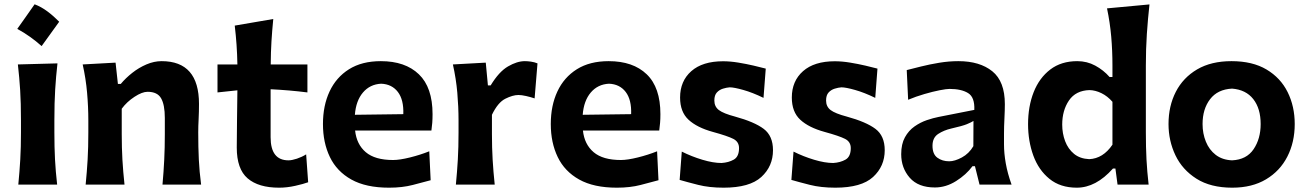

<svg xmlns="http://www.w3.org/2000/svg" viewBox="-20 -847 6001 881"><path d="M138.8 -827.3Q168.8 -816 197 -795.1Q225.2 -774.1 251.6 -747.3Q211.3 -690.9 171 -635.5Q146.3 -657.6 118.6 -677.4Q91 -697.3 59.3 -714.5Q79.7 -743.5 99.6 -771.4Q119.4 -799.4 138.8 -827.3ZM64 0Q69.8 -59.6 73 -115.2Q76.2 -170.9 76.2 -239.7V-294.4Q76.2 -375.5 72.5 -433.8Q68.8 -492.2 62 -551.3L243.7 -556.2Q236.8 -495.6 233.2 -436.3Q229.5 -377 229.5 -294.4V-239.7Q229.5 -170.9 232.4 -115.2Q235.4 -59.6 242.2 0Z M373 0Q378.9 -59.6 382.1 -115.2Q385.3 -170.9 385.3 -239.7V-294.4Q385.3 -356.9 379.6 -421.4Q374 -485.8 359.4 -551.3L510.3 -559.6L521 -461.9H534.2Q556.6 -488.8 586.9 -512.7Q617.2 -536.6 652.1 -551.5Q687 -566.4 721.7 -566.4Q893.1 -566.4 893.1 -370.1Q893.1 -334.5 891.4 -300.8Q889.6 -267.1 889.6 -239.7Q889.6 -170.9 892.3 -115.2Q895 -59.6 902.8 0H725.6Q731 -59.6 733.6 -114.3Q736.3 -168.9 736.3 -231.4V-305.7Q736.3 -366.2 719.2 -396Q702.1 -425.8 657.2 -425.8Q632.3 -425.8 597.2 -402.8Q562 -379.9 538.6 -348.1V-231.4Q538.6 -168.9 541.7 -114.3Q544.9 -59.6 551.3 0Z M1260.7 14.2Q1166 14.2 1116.2 -28.6Q1066.4 -71.3 1066.4 -169.9Q1066.4 -233.9 1067.6 -299.1Q1068.8 -364.3 1069.3 -432.6L978 -422.9V-551.3H1069.3Q1068.4 -599.1 1065.4 -641.6Q1062.5 -684.1 1057.1 -729.5L1233.9 -759.8Q1228.5 -704.6 1225.6 -656.7Q1222.7 -608.9 1222.2 -551.3H1390.6V-422.9Q1348.6 -428.2 1305.9 -431.9Q1263.2 -435.5 1221.7 -437.5V-217.3Q1221.7 -111.3 1303.7 -111.3Q1319.3 -111.3 1342.3 -118.9Q1365.2 -126.5 1384.8 -138.7L1394 -10.7Q1373 -2.9 1335 5.6Q1296.9 14.2 1260.7 14.2Z M1765.1 14.2Q1659.2 14.2 1592.3 -23.2Q1525.4 -60.5 1493.7 -126.5Q1461.9 -192.4 1461.9 -277.8Q1461.9 -362.3 1492.2 -427.2Q1522.5 -492.2 1581.5 -529.3Q1640.6 -566.4 1727.5 -566.4Q1839.4 -566.4 1902.1 -506.1Q1964.8 -445.8 1964.8 -323.2Q1964.8 -300.8 1963.4 -283Q1961.9 -265.1 1959.5 -248H1609.4Q1616.2 -184.6 1658.4 -148.7Q1700.7 -112.8 1783.7 -112.8Q1814 -112.8 1861.1 -124.5Q1908.2 -136.2 1949.7 -152.8L1956.1 -20Q1921.9 -10.7 1874 1.7Q1826.2 14.2 1765.1 14.2ZM1830.6 -323.2Q1833 -389.2 1805.7 -425Q1778.3 -460.9 1729 -462.9Q1677.7 -460.4 1645.5 -422.6Q1613.3 -384.8 1608.4 -320.3Z M2071.8 0Q2077.6 -59.6 2080.8 -115.2Q2084 -170.9 2084 -239.7V-294.4Q2084 -356.9 2078.4 -421.4Q2072.8 -485.8 2058.1 -551.3L2209 -559.6L2218.8 -455.1H2231.4Q2269.5 -518.1 2311 -542.2Q2352.5 -566.4 2388.2 -566.4Q2400.9 -566.4 2416.5 -564.2Q2432.1 -562 2446.3 -556.2L2433.1 -395.5Q2414.1 -401.9 2393.6 -406.5Q2373 -411.1 2358.9 -411.1Q2333 -411.1 2298.8 -394Q2264.6 -377 2237.3 -320.3V-231.4Q2237.3 -168.9 2240.5 -114.3Q2243.7 -59.6 2250 0Z M2810.5 14.2Q2704.6 14.2 2637.7 -23.2Q2570.8 -60.5 2539.1 -126.5Q2507.3 -192.4 2507.3 -277.8Q2507.3 -362.3 2537.6 -427.2Q2567.9 -492.2 2627 -529.3Q2686 -566.4 2772.9 -566.4Q2884.8 -566.4 2947.5 -506.1Q3010.3 -445.8 3010.3 -323.2Q3010.3 -300.8 3008.8 -283Q3007.3 -265.1 3004.9 -248H2654.8Q2661.6 -184.6 2703.9 -148.7Q2746.1 -112.8 2829.1 -112.8Q2859.4 -112.8 2906.5 -124.5Q2953.6 -136.2 2995.1 -152.8L3001.5 -20Q2967.3 -10.7 2919.4 1.7Q2871.6 14.2 2810.5 14.2ZM2876 -323.2Q2878.4 -389.2 2851.1 -425Q2823.7 -460.9 2774.4 -462.9Q2723.1 -460.4 2690.9 -422.6Q2658.7 -384.8 2653.8 -320.3Z M3300.3 14.2Q3233.9 14.2 3183.1 1.2Q3132.3 -11.7 3098.6 -21.5L3108.4 -151.4Q3153.3 -128.9 3202.9 -114Q3252.4 -99.1 3290.5 -99.1Q3323.2 -101.1 3347.2 -114.7Q3371.1 -128.4 3371.1 -167.5Q3371.1 -196.3 3345 -209.7Q3318.8 -223.1 3251 -241.7Q3178.2 -261.7 3139.4 -297.6Q3100.6 -333.5 3100.6 -399.4Q3100.6 -475.1 3152.1 -520.5Q3203.6 -565.9 3297.9 -565.9Q3330.6 -565.9 3367.7 -559.8Q3404.8 -553.7 3438.2 -545.9Q3471.7 -538.1 3493.7 -532.2L3483.4 -397.9Q3433.1 -422.4 3390.6 -434.3Q3348.1 -446.3 3328.1 -446.3Q3314 -445.3 3297.4 -440.2Q3280.8 -435.1 3269.3 -422.6Q3257.8 -410.2 3257.8 -385.7Q3257.8 -357.9 3278.6 -342Q3299.3 -326.2 3353 -312Q3441.9 -287.6 3484.4 -255.6Q3526.9 -223.6 3526.9 -157.7Q3526.9 -84 3473.4 -34.9Q3419.9 14.2 3300.3 14.2Z M3813 14.2Q3746.6 14.2 3695.8 1.2Q3645 -11.7 3611.3 -21.5L3621.1 -151.4Q3666 -128.9 3715.6 -114Q3765.1 -99.1 3803.2 -99.1Q3835.9 -101.1 3859.9 -114.7Q3883.8 -128.4 3883.8 -167.5Q3883.8 -196.3 3857.7 -209.7Q3831.5 -223.1 3763.7 -241.7Q3690.9 -261.7 3652.1 -297.6Q3613.3 -333.5 3613.3 -399.4Q3613.3 -475.1 3664.8 -520.5Q3716.3 -565.9 3810.5 -565.9Q3843.3 -565.9 3880.4 -559.8Q3917.5 -553.7 3950.9 -545.9Q3984.4 -538.1 4006.3 -532.2L3996.1 -397.9Q3945.8 -422.4 3903.3 -434.3Q3860.8 -446.3 3840.8 -446.3Q3826.7 -445.3 3810.1 -440.2Q3793.5 -435.1 3782 -422.6Q3770.5 -410.2 3770.5 -385.7Q3770.5 -357.9 3791.3 -342Q3812 -326.2 3865.7 -312Q3954.6 -287.6 3997.1 -255.6Q4039.6 -223.6 4039.6 -157.7Q4039.6 -84 3986.1 -34.9Q3932.6 14.2 3813 14.2Z M4270 13.2Q4193.4 13.2 4154.3 -31.5Q4115.2 -76.2 4115.2 -139.6Q4115.2 -186 4132.3 -217Q4149.4 -248 4176.3 -266.8Q4203.1 -285.6 4232.7 -295.7Q4262.2 -305.7 4287.1 -310.5L4450.7 -342.8Q4453.1 -400.9 4422.1 -419.9Q4391.1 -439 4336.9 -439Q4323.2 -439 4291.7 -432.9Q4260.3 -426.8 4221.7 -415.5Q4183.1 -404.3 4147 -389.2L4140.6 -525.4Q4167.5 -532.2 4206.5 -542Q4245.6 -551.8 4290 -559.1Q4334.5 -566.4 4377.4 -566.4Q4475.6 -566.4 4533.2 -520Q4590.8 -473.6 4590.8 -369.1Q4590.8 -342.3 4588.9 -304Q4586.9 -265.6 4586.9 -233.9V-184.6Q4586.9 -143.6 4595 -97.7Q4603 -51.8 4621.6 0H4474.6L4453.6 -84.5H4442.4Q4413.6 -45.4 4366.9 -16.1Q4320.3 13.2 4270 13.2ZM4335.4 -106.9Q4360.8 -106.9 4393.6 -124.5Q4426.3 -142.1 4446.3 -176.3L4446.8 -292Q4436 -285.2 4416.3 -277.1Q4396.5 -269 4345.2 -257.3Q4311 -249.5 4284.9 -232.4Q4258.8 -215.3 4258.8 -178.2Q4258.8 -139.6 4281.2 -123.3Q4303.7 -106.9 4335.4 -106.9Z M4920.9 14.2Q4845.2 14.2 4795.4 -26.4Q4745.6 -66.9 4721.4 -133.3Q4697.3 -199.7 4697.3 -276.9Q4697.3 -358.9 4723.1 -424.3Q4749 -489.7 4799.3 -528.1Q4849.6 -566.4 4922.9 -566.4Q4967.8 -566.4 5005.6 -545.9Q5043.5 -525.4 5071.3 -493.7H5084.5V-546.4Q5084.5 -614.3 5078.9 -679Q5073.2 -743.7 5059.6 -808.6L5254.4 -826.7Q5247.1 -760.7 5242.4 -691.4Q5237.8 -622.1 5237.8 -546.4V-239.7Q5237.8 -170.9 5240.7 -115.2Q5243.7 -59.6 5250.5 0H5107.9L5098.1 -73.7H5086.9Q5008.8 14.2 4920.9 14.2ZM4978 -116.7Q5041.5 -119.6 5084.5 -183.1V-379.9Q5062 -405.8 5034.2 -419.4Q5006.3 -433.1 4979 -433.6Q4916 -431.6 4885 -386Q4854 -340.3 4854 -275.4Q4854 -234.9 4867.4 -199.2Q4880.9 -163.6 4908.2 -141.1Q4935.5 -118.7 4978 -116.7Z M5634.3 14.2Q5535.2 14.2 5470.2 -26.9Q5405.3 -67.9 5373.5 -134.5Q5341.8 -201.2 5341.8 -277.8Q5341.8 -360.4 5375.2 -425.5Q5408.7 -490.7 5473.1 -528.6Q5537.6 -566.4 5630.9 -566.4Q5727.1 -566.4 5791.5 -528.1Q5856 -489.7 5888.4 -424.3Q5920.9 -358.9 5920.9 -277.8Q5920.9 -194.8 5887.2 -128.7Q5853.5 -62.5 5789.3 -24.2Q5725.1 14.2 5634.3 14.2ZM5633.3 -111.3Q5699.7 -114.3 5732.2 -162.4Q5764.6 -210.4 5764.6 -277.8Q5764.6 -349.1 5730.7 -392.3Q5696.8 -435.5 5633.3 -440.4Q5566.9 -437 5532.5 -391.8Q5498 -346.7 5498 -277.8Q5498 -234.4 5513.2 -197Q5528.3 -159.7 5558.3 -136.5Q5588.4 -113.3 5633.3 -111.3Z"/></svg>

Font: Pinar-DS2-FD Bold
Style: Regular
Weight: 700
Designer: Amin Abedi
Version: Version 3.000